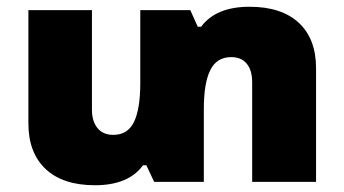

<svg xmlns="http://www.w3.org/2000/svg" viewBox="-20 -538 1019 568"><path d="M915 -336V0H726V-295Q726 -330 710 -349.5Q694 -369 664 -369Q621 -369 602 -330.5Q583 -292 583 -216V0H436L413 -49H403Q360 10 261 10Q166 10 115 -38Q64 -86 64 -173V-508H252V-213Q252 -179 268.5 -159Q285 -139 315 -139Q358 -139 376.5 -177.5Q395 -216 395 -292V-508H543L565 -459H575Q619 -518 718 -518Q813 -518 864 -470.5Q915 -423 915 -336Z"/></svg>

Font: Noto Sans Armenian Black
Style: Regular
Weight: 900
Designer: Monotype Design team
Foundry: Monotype Imaging Inc.
Version: Version 1.000